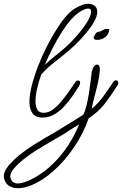

<svg xmlns="http://www.w3.org/2000/svg" viewBox="-128 -618 643 1011"><path d="M97 1Q57 1 42 -23Q27 -47 27 -81Q27 -119 39.5 -168Q52 -217 72.5 -270Q93 -323 119 -374Q145 -425 172 -467Q199 -509 223 -536Q244 -559 263.5 -571.5Q283 -584 305 -592Q320 -598 335 -598Q355 -598 369.5 -588Q384 -578 384 -555Q384 -533 368 -504.5Q352 -476 328 -447Q304 -418 279 -393Q254 -368 235 -352Q193 -317 154 -286.5Q115 -256 89 -225Q75 -186 67 -149.5Q59 -113 59 -84Q59 -58 68.5 -41Q78 -24 102 -24Q126 -24 148 -39.5Q170 -55 190.5 -79Q211 -103 228 -127Q240 -144 251.5 -160.5Q263 -177 270 -187Q274 -194 283 -194Q294 -194 294 -183Q294 -176 288 -165Q276 -145 257 -117Q238 -89 214 -62Q190 -35 160.5 -17Q131 1 97 1ZM247 -516Q225 -492 200.5 -454Q176 -416 152 -370Q128 -324 108 -277Q140 -306 166 -326.5Q192 -347 218 -370Q241 -390 267.5 -419.5Q294 -449 317 -481Q340 -513 349 -540Q352 -551 352 -557Q352 -573 336 -573Q332 -573 327.5 -572Q323 -571 318 -569Q300 -562 282.5 -549Q265 -536 247 -516ZM382 -408Q376 -408 370.5 -410.5Q365 -413 365 -419Q365 -424 368 -428Q376 -444 382 -447.5Q388 -451 395 -451.5Q402 -452 411 -458Q417 -461 420.5 -463Q424 -465 431 -465H447Q447 -441 428.5 -424.5Q410 -408 382 -408ZM-34 373Q-62 373 -82 359.5Q-102 346 -107 318Q-111 289 -85 257Q-59 225 -20 194Q11 169 45 147.5Q79 126 109 108.5Q139 91 157 81Q195 58 234.5 33.5Q274 9 311 -14Q320 -32 327.5 -62.5Q335 -93 340.5 -127.5Q346 -162 349.5 -192.5Q353 -223 355 -240Q361 -263 368.5 -270.5Q376 -278 383 -278Q391 -278 393.5 -273Q396 -268 397 -263Q399 -244 394 -215Q389 -186 381 -154Q373 -122 365.5 -93Q358 -64 355 -45Q389 -73 417.5 -112.5Q446 -152 469 -187Q474 -195 482 -195Q495 -195 495 -181Q495 -177 492 -171Q461 -121 426.5 -75.5Q392 -30 339 5Q311 85 262.5 156.5Q214 228 155.5 280.5Q97 333 38 357Q0 373 -34 373ZM-34 348Q-22 348 -8 344Q6 340 21 334Q81 307 130.5 263.5Q180 220 217.5 167Q255 114 278 61Q281 55 283.5 49Q286 43 290 37Q260 53 233 71.5Q206 90 177 106Q161 115 130 133Q99 151 63 173.5Q27 196 -4 221Q-35 246 -56 271Q-77 296 -73 316Q-70 333 -59.5 340.5Q-49 348 -34 348Z"/></svg>

Font: Ms Madi
Style: Regular
Weight: 400
Designer: Robert E. Leuschke
Foundry: Robert E. Leuschke
Version: Version 1.010; ttfautohint (v1.8.3)